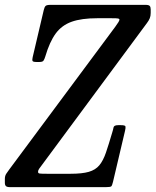

<svg xmlns="http://www.w3.org/2000/svg" viewBox="-65 -770 640 790"><path d="M-45 -18V-34Q-45 -46.5 -39.2 -55.2Q-33.5 -64 -27 -72.5L409 -659.5Q426.5 -683 426.5 -689Q426.5 -692.5 421.5 -693.8Q416.5 -695 394 -695H335Q270.5 -695 229.8 -680.5Q189 -666 164 -631.8Q139 -597.5 121.5 -538Q118 -526.5 114.2 -520.8Q110.5 -515 97.5 -515H85Q70.5 -515 68.8 -519.5Q67 -524 69.5 -535L115 -728.5Q118 -741 122.5 -745.5Q127 -750 143 -750H534Q546.5 -750 550.8 -745.8Q555 -741.5 555 -731.5V-716.5Q555 -704 551.2 -694.8Q547.5 -685.5 539.5 -675L110 -94.5Q100.5 -82 96 -75.5Q91.5 -69 91.5 -63Q91.5 -57 98.2 -56Q105 -55 129 -55H225Q273 -55 300.5 -63Q328 -71 343.8 -90Q359.5 -109 370.8 -141.8Q382 -174.5 396.5 -224Q400.5 -236.5 402.2 -245.8Q404 -255 421.5 -255H432.5Q450 -255 451.2 -249.8Q452.5 -244.5 449.5 -232L400 -22Q396.5 -7 393 -3.5Q389.5 0 370.5 0H-23Q-36 0 -40.5 -4.2Q-45 -8.5 -45 -18Z"/></svg>

Font: Besley* Condensed
Style: Italic
Weight: 400
Width: 3
Italic angle: -13°
Designer: Owen Earl
Foundry: indestructible type*
Version: Version 3.000; ttfautohint (v1.8.3)